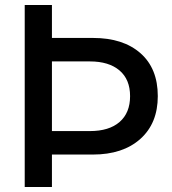

<svg xmlns="http://www.w3.org/2000/svg" viewBox="-20 -749 687 769"><path d="M79 0V-729H188V-597H353Q473 -597 542.5 -536Q612 -475 612 -364Q612 -255 542 -192.5Q472 -130 352 -130H188V0ZM188 -224H340Q417 -224 459 -260.5Q501 -297 501 -364Q501 -431 458.5 -467Q416 -503 340 -503H188Z"/></svg>

Font: Mona Sans Medium
Style: Regular
Weight: 500
Designer: Deni Anggara
Foundry: GitHub
Version: Version 2.000;Glyphs 3.2.3 (3260)